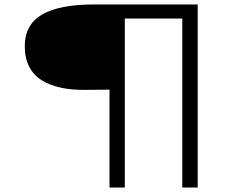

<svg xmlns="http://www.w3.org/2000/svg" viewBox="-20 -720 1090 860"><path d="M366 -317.5Q302.5 -316.5 252.8 -327.2Q203 -338 166.5 -360.8Q130 -383.5 110.5 -421.8Q91 -460 91 -512.5Q91 -610 168.8 -655Q246.5 -700 399.5 -700H865.5V120H796.5V-637H539V120H470.5V-318.5Z"/></svg>

Font: League Mono Extended Light
Style: Regular
Weight: 300
Width: 9
Designer: Tyler Finck
Foundry: The League of Moveable Type / Tyler Finck
Version: Version 2.210